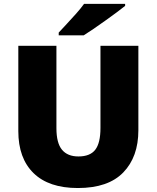

<svg xmlns="http://www.w3.org/2000/svg" viewBox="-20 -947 797 977"><path d="M684.1 -713.9V-284.2Q684.1 -148.9 607.4 -69.6Q530.8 9.8 376 9.8Q228.5 9.8 150.9 -65.9Q73.2 -141.6 73.2 -279.8V-713.9H267.1V-294.9Q267.1 -219.2 295.4 -185.1Q323.7 -150.9 378.9 -150.9Q438.5 -150.9 464.8 -185.1Q491.2 -219.2 491.2 -295.9V-713.9ZM616.7 -927.2V-917Q599.1 -902.8 571.8 -882.6Q544.4 -862.3 513.9 -840.6Q483.4 -818.8 454.8 -799.3Q426.3 -779.8 405.8 -767.1H278.8V-781.2Q295.9 -799.8 319.8 -825.4Q343.8 -851.1 367.7 -877.9Q391.6 -904.8 407.7 -927.2Z"/></svg>

Font: Open Sans ExtraBold
Style: Regular
Weight: 800
Designer: Monotype Design Team
Foundry: Monotype Imaging Inc.
Version: Version 3.003; ttfautohint (v1.8.4)